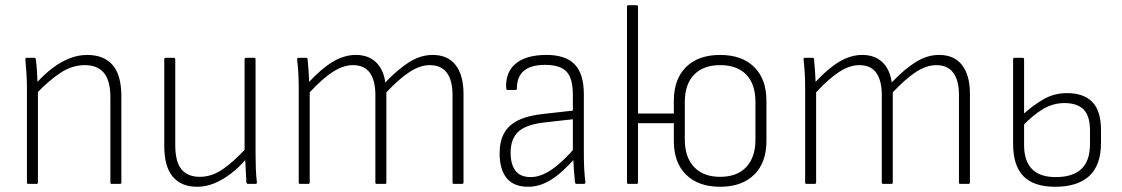

<svg xmlns="http://www.w3.org/2000/svg" viewBox="-20 -703 4290 734"><path d="M407 0Q402 0 402 -5V-331Q402 -394 377.5 -424Q353 -454 304 -454Q256 -454 211 -424.5Q166 -395 116 -342V-382Q148 -418 180.5 -442.5Q213 -467 246 -480Q279 -493 313 -493Q377 -493 410.5 -454.5Q444 -416 444 -334V-5Q444 0 438 0ZM88 0Q83 0 83 -5V-367Q83 -394 81 -423Q79 -452 77 -475Q76 -482 82 -482H112Q116 -482 117 -476Q120 -455 121.5 -427.5Q123 -400 124 -376L125 -363V-5Q125 0 119 0Z M734 11Q673 11 640.5 -27.5Q608 -66 608 -145V-476Q608 -482 613 -482H644Q650 -482 650 -476V-148Q650 -85 673.5 -56Q697 -27 744 -27Q790 -27 833 -57Q876 -87 923 -139L924 -98Q893 -62 861 -38Q829 -14 797.5 -1.5Q766 11 734 11ZM929 0Q923 0 922 -5Q921 -29 919.5 -53Q918 -77 917 -102L915 -120V-476Q915 -482 921 -482H952Q957 -482 957 -476V-115Q957 -86 958 -59Q959 -32 962 -6Q963 0 956 0Z M1127 0Q1122 0 1122 -5V-367Q1122 -396 1120.5 -423Q1119 -450 1116 -475Q1115 -482 1122 -482H1151Q1155 -482 1156 -477Q1158 -456 1159.5 -434.5Q1161 -413 1162 -390Q1209 -441 1252.5 -467Q1296 -493 1340 -493Q1388 -493 1417 -465.5Q1446 -438 1453 -388Q1503 -440 1546 -466.5Q1589 -493 1634 -493Q1692 -493 1722 -454Q1752 -415 1752 -344V-5Q1752 0 1746 0H1715Q1710 0 1710 -5V-340Q1710 -395 1688.5 -424.5Q1667 -454 1623 -454Q1586 -454 1546 -428Q1506 -402 1457 -350V-5Q1457 0 1452 0H1421Q1415 0 1415 -5V-340Q1415 -395 1394 -424.5Q1373 -454 1329 -454Q1292 -454 1252 -428Q1212 -402 1164 -350V-5Q1164 0 1158 0Z M2184 0Q2179 0 2178 -7Q2176 -27 2174 -53.5Q2172 -80 2171 -103L2170 -120V-341Q2170 -403 2146 -429Q2122 -455 2064 -455Q1956 -455 1956 -365Q1956 -359 1951 -359H1921Q1915 -359 1915 -367Q1912 -426 1950.5 -459Q1989 -492 2065 -493Q2140 -494 2176 -458Q2212 -422 2212 -342V-114Q2212 -83 2213.5 -56Q2215 -29 2218 -6Q2218 0 2212 0ZM1999 11Q1944 11 1917 -22Q1890 -55 1890 -117Q1890 -162 1907 -193.5Q1924 -225 1962 -243.5Q2000 -262 2062 -268L2178 -281V-248L2062 -235Q1991 -227 1961.5 -199.5Q1932 -172 1932 -119Q1932 -75 1950.5 -50.5Q1969 -26 2009 -26Q2047 -26 2089.5 -55Q2132 -84 2182 -143L2183 -103Q2128 -41 2085.5 -15Q2043 11 1999 11Z M2377 -401V-678Q2377 -683 2382 -683H2413Q2419 -683 2419 -678V-401ZM2733 11Q2650 11 2603 -35Q2556 -81 2556 -164V-317Q2556 -401 2603 -447Q2650 -493 2733 -493Q2816 -493 2863 -447Q2910 -401 2910 -317V-164Q2910 -81 2863 -35Q2816 11 2733 11ZM2382 0Q2377 0 2377 -5V-476Q2377 -482 2382 -482H2413Q2419 -482 2419 -476V-269H2567V-232H2419V-5Q2419 0 2413 0ZM2733 -27Q2798 -27 2833 -64.5Q2868 -102 2868 -169V-313Q2868 -381 2833 -417.5Q2798 -454 2733 -454Q2669 -454 2633.5 -417.5Q2598 -381 2598 -313V-169Q2598 -102 2633.5 -64.5Q2669 -27 2733 -27Z M3063 0Q3058 0 3058 -5V-367Q3058 -396 3056.5 -423Q3055 -450 3052 -475Q3051 -482 3058 -482H3087Q3091 -482 3092 -477Q3094 -456 3095.5 -434.5Q3097 -413 3098 -390Q3145 -441 3188.5 -467Q3232 -493 3276 -493Q3324 -493 3353 -465.5Q3382 -438 3389 -388Q3439 -440 3482 -466.5Q3525 -493 3570 -493Q3628 -493 3658 -454Q3688 -415 3688 -344V-5Q3688 0 3682 0H3651Q3646 0 3646 -5V-340Q3646 -395 3624.5 -424.5Q3603 -454 3559 -454Q3522 -454 3482 -428Q3442 -402 3393 -350V-5Q3393 0 3388 0H3357Q3351 0 3351 -5V-340Q3351 -395 3330 -424.5Q3309 -454 3265 -454Q3228 -454 3188 -428Q3148 -402 3100 -350V-5Q3100 0 3094 0Z M4014 11Q3932 11 3892.5 -29.5Q3853 -70 3853 -153V-476Q3853 -482 3858 -482H3889Q3895 -482 3895 -476V-148Q3895 -88 3925 -57Q3955 -26 4016 -26Q4081 -26 4114 -57Q4147 -88 4147 -153V-203Q4147 -260 4122.5 -284.5Q4098 -309 4049 -309Q4005 -309 3965.5 -285Q3926 -261 3888 -220L3887 -262Q3928 -300 3969 -323.5Q4010 -347 4059 -347Q4123 -347 4156 -313Q4189 -279 4189 -206V-156Q4189 -72 4144.5 -30.5Q4100 11 4014 11Z"/></svg>

Font: Sofia Sans Semi Condensed ExtraLight
Style: Regular
Weight: 250
Version: Version 4.100